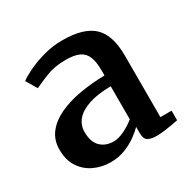

<svg xmlns="http://www.w3.org/2000/svg" viewBox="-113 -915 683 685"><g transform="rotate(-30 229.0 -572.0)"><path d="M347 -340.5Q323.5 -340.5 311 -348Q298.5 -355.5 298.5 -380V-405Q288.5 -394.5 268.2 -379.2Q248 -364 219.8 -352.5Q191.5 -341 158 -341Q122 -341 90.8 -355.5Q59.5 -370 40.2 -399Q21 -428 21 -471.5Q21 -511 43 -539Q65 -567 103 -584.8Q141 -602.5 189.8 -611Q238.5 -619.5 292.5 -620.5V-642Q292.5 -676 284.2 -697.2Q276 -718.5 256 -728.2Q236 -738 200 -738Q154 -738 118.5 -723.8Q83 -709.5 64 -700L37.5 -744.5Q46.5 -752.5 74.5 -766.8Q102.5 -781 142.2 -792.8Q182 -804.5 225 -804.5Q311.5 -804.5 351.2 -767.8Q391 -731 391 -645.5V-392H437V-352.5Q427.5 -350.5 412 -347.8Q396.5 -345 379.2 -342.8Q362 -340.5 347 -340.5ZM204 -400Q224 -400 249 -412.2Q274 -424.5 292.5 -440V-576Q237 -575.5 200.8 -563Q164.5 -550.5 147.2 -529.5Q130 -508.5 130 -481.5Q130 -439.5 150.8 -419.8Q171.5 -400 204 -400Z"/></g></svg>

Font: Merriweather 24pt SemiBold
Style: Regular
Weight: 600
Designer: Eben Sorkin
Foundry: Eben Sorkin
Version: Version 2.100